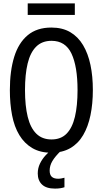

<svg xmlns="http://www.w3.org/2000/svg" viewBox="-20 -888 603 1129"><path d="M281 10Q216 10 169.5 -17.5Q123 -45 93.5 -94Q64 -143 51 -210.5Q38 -278 38 -358Q38 -471 63.5 -553.5Q89 -636 143 -681Q197 -726 282 -726Q347 -726 393 -699Q439 -672 468.5 -622.5Q498 -573 512 -506Q526 -439 526 -359Q526 -278 512 -210.5Q498 -143 469 -93.5Q440 -44 393.5 -17Q347 10 281 10ZM283 -68Q338 -68 371.5 -102Q405 -136 420.5 -201Q436 -266 436 -358Q436 -497 400.5 -572.5Q365 -648 283 -648Q227 -648 192.5 -613.5Q158 -579 142.5 -514.5Q127 -450 127 -358Q127 -266 143 -201Q159 -136 193.5 -102Q228 -68 283 -68ZM303 221Q252 221 227 197Q202 173 202 132Q202 101 215 74Q228 47 248.5 25Q269 3 290 -14L337 0Q304 32 288 59Q272 86 272 115Q272 140 284.5 151.5Q297 163 322 163Q332 163 342 161Q352 159 359 157V213Q347 217 333.5 219Q320 221 303 221ZM143 -800V-868H420V-800Z"/></svg>

Font: Noto Sans Mono SemiCondensed
Style: Regular
Weight: 400
Width: 4
Designer: Monotype Design Team
Foundry: Monotype Imaging Inc.
Version: Version 2.010